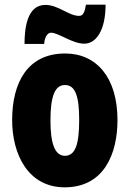

<svg xmlns="http://www.w3.org/2000/svg" viewBox="-20 -792 556 822"><path d="M85 -604H169C172 -640 187 -652 198 -652C231 -652 289 -605 341 -605C392 -605 432 -663 432 -772H348C343 -741 336 -724 319 -724C274 -724 230 -771 174 -771C94 -771 85 -666 85 -604ZM483 -278C483 -460 393 -563 259 -563C97 -563 32 -437 32 -278C32 -132 100 10 257 10C427 10 483 -136 483 -278ZM196 -276C196 -380 215 -428 258 -428C303 -428 319 -379 319 -278C319 -176 303 -125 258 -125C215 -125 196 -177 196 -276Z"/></svg>

Font: Noto Sans Georgian ExtraCondensed Black
Style: Regular
Weight: 900
Width: 2
Designer: Monotype Design Team, Akaki Razmadze
Foundry: Google LLC
Version: Version 2.005